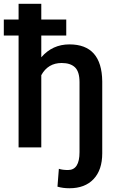

<svg xmlns="http://www.w3.org/2000/svg" viewBox="-38 -770 613 1003"><path d="M308.1 -584.5V-668H177.7V-750H59.1V-668H-18.1V-584.5H59.1V0H177.7V-377.4Q212.9 -440.9 284.2 -440.9Q330.1 -440.9 353.8 -418.2Q377.4 -395.5 377.4 -340.8V24.9Q377.4 118.2 317.4 118.2Q288.6 118.2 269.5 111.8L262.2 205.1Q290.5 213.4 324.7 213.4Q405.8 213.4 450.9 165.5Q496.1 117.7 496.1 30.8V-345.2Q493.7 -538.1 324.7 -538.1Q235.8 -538.1 177.7 -470.7V-584.5Z"/></svg>

Font: FAU Chimera Medium
Style: Regular
Weight: 500
Version: Version 1.002;hotconv 1.0.117;makeotfexe 2.5.65602